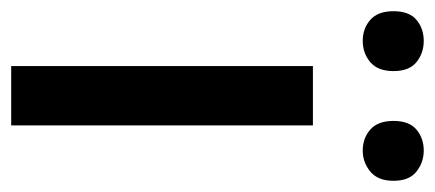

<svg xmlns="http://www.w3.org/2000/svg" viewBox="-253 -540 777 343"><g transform="rotate(90 135.5 -368.5)"><path d="M188 0H82V-539H188ZM-16 -683Q-16 -711 -0.5 -724Q15 -737 37 -737Q59 -737 75 -724Q91 -711 91 -683Q91 -655 75 -641.5Q59 -628 37 -628Q15 -628 -0.5 -641.5Q-16 -655 -16 -683ZM180 -683Q180 -711 195.5 -724Q211 -737 233 -737Q254 -737 270.5 -724Q287 -711 287 -683Q287 -655 270.5 -641.5Q254 -628 233 -628Q211 -628 195.5 -641.5Q180 -655 180 -683Z"/></g></svg>

Font: Noto Sans Lao Looped Medium
Style: Regular
Weight: 500
Designer: Mark Frömberg, Ben Mitchell
Foundry: The Fontpad Ltd
Version: Version 1.002; ttfautohint (v1.8.4.7-5d5b)